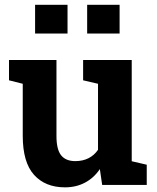

<svg xmlns="http://www.w3.org/2000/svg" viewBox="-20 -782 663 812"><path d="M254.9 10.3Q171.4 10.3 123.8 -42.7Q76.2 -95.7 76.2 -207.5V-427.7L18.1 -442.4V-528.3H76.2H218.8V-206.5Q218.8 -149.9 238.5 -125.2Q258.3 -100.6 298.3 -100.6Q330.1 -100.6 354.5 -113Q378.9 -125.5 394.5 -148.4V-427.7L331.5 -442.4V-528.3H394.5H537.1V-100.1L600.6 -85.4V0H412.1L402.3 -66.9Q377.4 -29.8 339.8 -9.8Q302.2 10.3 254.9 10.3ZM348.6 -640.1V-761.7H485.8V-640.1ZM128.4 -640.1V-761.7H265.6V-640.1Z"/></svg>

Font: Roboto Slab LO
Style: Bold
Weight: 700
Designer: Google
Version: Version 2.000